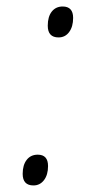

<svg xmlns="http://www.w3.org/2000/svg" viewBox="-20 -562 277 591"><path d="M127 -482.9Q127 -510.7 139.4 -526.4Q151.9 -542 172.9 -542Q205.1 -542 205.1 -506.8Q205.1 -480 192.9 -463.4Q180.7 -446.8 160.2 -446.8Q127 -446.8 127 -482.9ZM49.8 -26.9Q49.8 -54.2 62.3 -70.1Q74.7 -85.9 96.2 -85.9Q127.9 -85.9 127.9 -50.8Q127.9 -23.9 115.5 -7.6Q103 8.8 83 8.8Q49.8 8.8 49.8 -26.9Z"/></svg>

Font: Open Sans Hebrew Light
Style: Italic
Weight: 300
Italic angle: -12°
Foundry: Ascender Corporation, Yanek Iontef
Version: Version 2.001;PS 002.001;hotconv 1.0.70;makeotf.lib2.5.58329